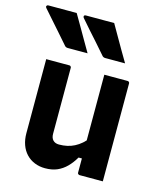

<svg xmlns="http://www.w3.org/2000/svg" viewBox="-121 -899 842 999"><g transform="rotate(15 300.0 -399.5)"><path d="M167 -811Q186 -779 204 -747.5Q222 -716 240 -685Q258 -654 276 -623Q251 -623 224.5 -623Q198 -623 169 -623Q163 -623 158.5 -625.5Q154 -628 152 -631Q124 -664 100 -690.5Q76 -717 54.5 -742Q33 -767 7 -796Q3 -801 5.5 -806Q8 -811 14 -811Q42 -811 66 -811Q90 -811 114.5 -811Q139 -811 167 -811ZM369 -811Q388 -779 405.5 -747.5Q423 -716 441.5 -685Q460 -654 478 -623Q452 -623 426 -623Q400 -623 371 -623Q365 -623 360.5 -625.5Q356 -628 354 -631Q326 -664 302 -690.5Q278 -717 256 -742Q234 -767 209 -796Q205 -801 207 -806Q209 -811 216 -811Q243 -811 267.5 -811Q292 -811 316.5 -811Q341 -811 369 -811ZM200 -538Q204 -538 206 -536.5Q208 -535 209.5 -533Q211 -531 211 -527Q211 -483 211 -436.5Q211 -390 211 -344Q211 -298 211 -254.5Q211 -211 211 -172Q211 -150 222.5 -138Q234 -126 255 -126Q278 -126 298.5 -130.5Q319 -135 337.5 -144.5Q356 -154 373.5 -169Q391 -184 406 -205V-87H371Q353 -56 331 -34Q309 -12 281.5 0Q254 12 216 12Q186 12 160 1.5Q134 -9 115 -29Q96 -49 86 -77Q76 -105 76 -139Q76 -184 76 -229Q76 -274 76 -319Q76 -364 76 -409Q76 -441 76 -473.5Q76 -506 76 -538Q107 -538 138.5 -538Q170 -538 200 -538ZM514 -538Q518 -538 520 -536.5Q522 -535 523.5 -533Q525 -531 525 -527Q525 -455 525 -384Q525 -313 525 -241.5Q525 -170 525 -98Q525 -79 525 -62Q525 -45 525 -29Q525 -13 525 0Q503 0 481.5 0Q460 0 439.5 0Q419 0 400 0Q397 0 394.5 -1.5Q392 -3 390.5 -5Q389 -7 389 -11Q389 -99 389 -187Q389 -275 389 -362.5Q389 -450 389 -538Q411 -538 431.5 -538Q452 -538 472.5 -538Q493 -538 514 -538Z"/></g></svg>

Font: RecMonoLinear Nerd Font Mono
Style: Bold
Weight: 700
Monospace: yes
Version: Version 1.085; ttfautohint (v1.8.4.7-5d5b);Nerd Fonts 3.2.1